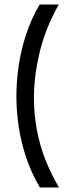

<svg xmlns="http://www.w3.org/2000/svg" viewBox="-20 -708 296 843"><path d="M238 -688Q209 -637 188 -584.5Q167 -532 154.5 -480Q142 -428 135.5 -377.5Q129 -327 129 -280Q129 -206 142 -137Q155 -68 180 -5Q205 58 239 115H155Q116 48 94 -19Q72 -86 62 -153Q52 -220 52 -285Q52 -351 62 -419Q72 -487 94 -555Q116 -623 154 -688Z"/></svg>

Font: Bricolage Grotesque 72pt Light
Style: Regular
Weight: 300
Designer: Mathieu Triay
Foundry: Atelier Triay
Version: Version 1.001;gftools[0.9.33.dev8+g029e19f]